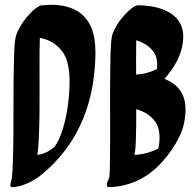

<svg xmlns="http://www.w3.org/2000/svg" viewBox="-20 -767 823 805"><path d="M110.4 -714.8C87 -692 67.3 -663.9 53.6 -634.6C39 -603.3 40 -558.5 38.8 -517.2C34.3 -375.1 38.9 -232.7 34 -90.5C33.2 -66.3 32.3 -42 29.5 -18C28 -8 13.9 22.2 34.4 17.3C54.6 16.8 74.1 10.3 92.6 2.6C117.8 -7.8 141.4 -23.6 162.1 -41.2C288.3 -148.3 373.1 -303 379.8 -525.9C381.9 -599.7 372.5 -654 334.5 -696C304.1 -729.6 255.8 -746.5 196.9 -747C183.5 -747.1 170.3 -745 156.9 -744.7C152 -745.4 147.5 -743 144.4 -741.4C131.5 -734.7 120.2 -725 110.4 -714.8ZM136.4 -117.6C139.6 -135.2 140.7 -154.6 141.8 -173.5C150.1 -318.5 142.9 -463.8 147 -608.7C199.9 -598.4 236 -568.7 255.6 -526C277.7 -471.5 273.2 -399.4 265.6 -332.4C257.3 -268.8 240.4 -196.1 208.6 -150.9C189 -135.5 167 -120.9 136.4 -117.6Z M437.3 17.3C458.4 17.3 479.7 14.4 500.2 9.5C570.2 -6.9 620 -43.8 661.4 -89.9C690.3 -122.2 714.8 -157.8 733.5 -196.9C743.7 -218.3 750.9 -241.7 754.3 -265.2C757.8 -289 759.7 -313.7 755.6 -337.6C746.9 -387.7 714.8 -418.9 669.6 -436.1C707.8 -480.8 746.6 -536.5 748.3 -612.3C750.2 -707.7 655.8 -744 560.6 -744.9H559.3C558.9 -744.9 558.4 -744.9 558 -744.9H557.1C552.8 -743.4 548.2 -743.1 544.1 -740.6C522.3 -727.2 505.7 -708.7 489.4 -689.1C476.1 -673.1 465.4 -655 456.4 -636.4C448.9 -621 447.4 -604.3 445.9 -587.5C443.9 -564.3 443.4 -540.9 442.9 -517.6C439.7 -375.9 443.1 -233 441.1 -90.6C440.8 -68.1 440.6 -45.2 438.3 -22.8C435 -16.7 417.6 20.2 437.3 17.3ZM543.7 -117.4C547.3 -133.8 548.6 -152.5 549.3 -170.6C551.2 -216.2 551.3 -262.7 551.2 -309.3C588.6 -298.3 623.4 -277.1 640.3 -240.1C651.7 -210.2 650.9 -173.2 643.5 -144.1C616.6 -129.7 580.1 -119.5 543.7 -117.4ZM550.7 -454.3C550.6 -502.3 550.4 -550.3 551.2 -598.4C585.1 -587.4 616.8 -568.2 632.3 -534.9C639.1 -516.7 640.1 -497.1 638.2 -477.8C614.5 -465.7 582.5 -455.6 550.7 -454.3Z"/></svg>

Font: Quiapo Free
Style: Regular
Weight: 400
Designer: Aaron Amar
Version: Version 001.002